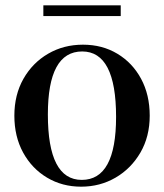

<svg xmlns="http://www.w3.org/2000/svg" viewBox="-20 -691 616 722"><path d="M285 11Q214 11 157 -23Q100 -57 67 -117.2Q34 -177.5 34 -256Q34 -334.5 68.2 -394.8Q102.5 -455 161 -489Q219.5 -523 292 -523Q364.5 -523 421.2 -489Q478 -455 510.5 -394.8Q543 -334.5 543 -256Q543 -177.5 508 -117.2Q473 -57 414.5 -23Q356 11 285 11ZM287.5 -14.5Q416.5 -14.5 416.5 -251.5Q416.5 -497.5 289 -497.5Q160 -497.5 160 -260.5Q160 -14.5 287.5 -14.5ZM143 -630.5V-671H434V-630.5Z"/></svg>

Font: Newsreader Display Medium
Style: Regular
Weight: 500
Designer: Hugues Gentile
Foundry: Production Type
Version: Version 1.001